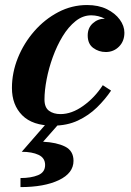

<svg xmlns="http://www.w3.org/2000/svg" viewBox="-20 -490 522 764"><path d="M159.5 166.5Q159.5 138.5 133.5 126.2Q107.5 114 66.5 114L171 -6H222L151.5 74Q205 76.5 238.8 93.2Q272.5 110 272.5 150Q272.5 199 214.2 226.8Q156 254.5 61.5 254.5V218.5Q103.5 218.5 131.5 207Q159.5 195.5 159.5 166.5ZM422 -129.5Q398.5 -94.5 365.8 -62.5Q333 -30.5 289.8 -10.2Q246.5 10 191 10Q109.5 10 68.5 -31.2Q27.5 -72.5 27.5 -140Q27.5 -201 51.2 -259.8Q75 -318.5 116.5 -366Q158 -413.5 212 -441.8Q266 -470 326.5 -470Q371.5 -470 404.8 -453.8Q438 -437.5 456.5 -412.2Q475 -387 475 -360Q475 -326 453.5 -304.5Q432 -283 401 -283Q373 -283 351 -299.2Q329 -315.5 329 -349Q329 -379 349.2 -397.2Q369.5 -415.5 396 -415.5H397.5Q371.5 -429 343 -429Q309.5 -429 280.8 -406Q252 -383 229.2 -345.5Q206.5 -308 190.2 -263.2Q174 -218.5 165.5 -174Q157 -129.5 157 -94Q157 -62.5 175 -49.2Q193 -36 220.5 -36Q265.5 -36 311.2 -68.8Q357 -101.5 389 -151Z"/></svg>

Font: Bodoni* 06pt
Style: Bold Italic
Weight: 700
Italic angle: -13°
Version: Version 2.3